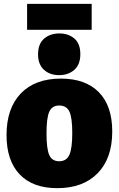

<svg xmlns="http://www.w3.org/2000/svg" viewBox="-20 -964 618 999"><path d="M297 -555Q425 -555 494.5 -484Q564 -413 564 -280Q564 -140 488 -62.5Q412 15 278 15Q150 15 82 -57Q14 -129 14 -261Q14 -400 88 -477.5Q162 -555 297 -555ZM288 -415Q251 -415 236.5 -383Q222 -351 222 -270Q222 -189 236.5 -157Q251 -125 288 -125Q326 -125 341 -158.5Q356 -192 356 -272Q356 -352 341 -383.5Q326 -415 288 -415ZM457 -944V-809H121V-944ZM288 -573Q239 -573 208.5 -601Q178 -629 178 -681Q178 -736 209.5 -763Q241 -790 289 -790Q336 -790 367 -763.5Q398 -737 398 -682Q398 -628 366.5 -600.5Q335 -573 288 -573Z"/></svg>

Font: Bitter Black
Style: Regular
Weight: 900
Designer: Sol Matas, and Bitter project Authors
Foundry: Sol Matas
Version: Version 2.001